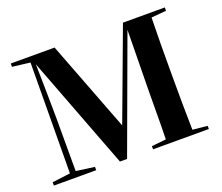

<svg xmlns="http://www.w3.org/2000/svg" viewBox="-120 -917 1255 1087"><g transform="rotate(-20 507.0 -373.5)"><path d="M966 -720 876 -712Q874 -629 873.5 -551Q873 -473 873 -395V-351Q873 -273 873.5 -195Q874 -117 876 -36L965 -27V-8H629V-27L716 -36Q718 -118 718 -192Q718 -266 719 -327L724 -693L472 -7H429L170 -687Q171 -632 172 -581Q173 -530 173.5 -486Q174 -442 174.5 -406.5Q175 -371 175 -347V-42L286 -27V-7H31V-27L140 -41L145 -707L38 -720V-740H302L511 -195L714 -740H966Z"/></g></svg>

Font: XinYuGongZhangJiaSongA
Style: Regular
Weight: 900
Designer: XinYuGong
Foundry: Adobe Systems Incorporated
Version: Version 1.00